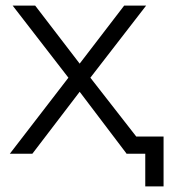

<svg xmlns="http://www.w3.org/2000/svg" viewBox="-20 -546 601 682"><path d="M15 0H95L263 -220L429 -1V0H496V116H561V-61H464L301 -270L499 -526H421L263 -320L105 -526H25L223 -270Z"/></svg>

Font: Malon Grotesk
Style: Regular
Weight: 400
Designer: Julieta Ulanovsky
Foundry: Julieta Ulanovsky
Version: Version 7.200